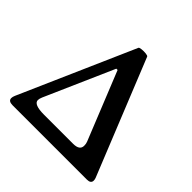

<svg xmlns="http://www.w3.org/2000/svg" viewBox="-172 -831 988 988"><g transform="rotate(45 321.5 -337.0)"><path d="M21 -21.5Q21 -30.8 26.4 -43L300.8 -667Q302.7 -671.4 317.9 -673.1Q333 -674.8 347.9 -673.1Q362.8 -671.4 364.7 -667L618.2 -38.6Q621.6 -29.8 621.6 -21.5Q621.6 0 592.8 0H52.7Q21 0 21 -21.5ZM460 -113.3Q460 -128.4 455.6 -138.7L305.7 -510.7H296.4L131.3 -135.7Q125 -121.1 125 -110.8Q125 -95.7 144 -87.9Q163.1 -80.1 200.7 -80.1H412.1Q460 -80.1 460 -113.3Z"/></g></svg>

Font: Junicode Two Beta VF
Style: Regular
Weight: 400
Designer: Peter S. Baker
Foundry: Briery Creek Software
Version: Version 1.031 beta; ttfautohint (v1.8.1.43-b0c9)